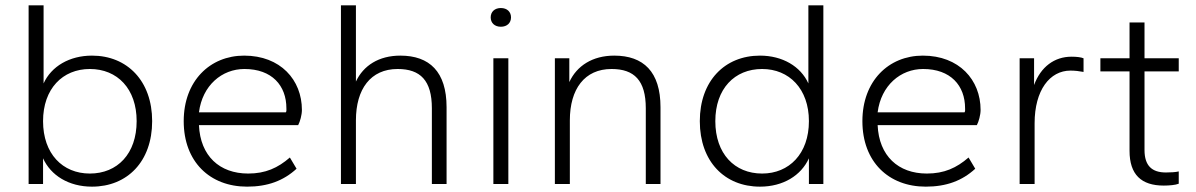

<svg xmlns="http://www.w3.org/2000/svg" viewBox="-20 -688 4472 718"><path d="M324 10C456 10 549 -84 549 -235C549 -385 456 -480 324 -480C240 -480 172 -440 143 -376V-668H87V0H141V-96C170 -32 237 10 324 10ZM316 -39C214 -39 141 -113 141 -235C141 -356 214 -430 316 -430C419 -430 491 -356 491 -235C491 -113 419 -39 316 -39Z M904 10C981 10 1040 -12 1089 -57L1064 -99C1019 -60 973 -39 908 -39C801 -39 729 -105 724 -220H1095C1102 -233 1109 -258 1109 -277C1109 -389 1029 -480 893 -480C765 -480 667 -385 667 -235C667 -83 765 10 904 10ZM894 -430C997 -430 1051 -368 1051 -283C1051 -278 1052 -272 1049 -268H724C737 -369 810 -430 894 -430Z M1650 0V-287C1650 -420 1586 -480 1477 -480C1397 -480 1339 -443 1311 -383V-668H1255V0H1311V-238C1311 -355 1366 -430 1467 -430C1552 -430 1595 -387 1595 -283V0Z M1881 0V-470H1825V0ZM1853 -588C1876 -588 1891 -602 1891 -623C1891 -644 1876 -658 1853 -658C1830 -658 1815 -644 1815 -623C1815 -602 1830 -588 1853 -588Z M2450 0V-287C2450 -420 2386 -480 2277 -480C2196 -480 2137 -442 2109 -381V-470H2055V0H2111V-238C2111 -355 2166 -430 2267 -430C2352 -430 2395 -387 2395 -283V0Z M2822 10C2909 10 2976 -32 3005 -96V0H3059V-668H3003V-376C2974 -440 2906 -480 2822 -480C2690 -480 2597 -385 2597 -235C2597 -84 2690 10 2822 10ZM2830 -39C2727 -39 2655 -113 2655 -235C2655 -356 2727 -430 2830 -430C2931 -430 3005 -356 3005 -235C3005 -113 2931 -39 2830 -39Z M3442 10C3519 10 3578 -12 3627 -57L3602 -99C3557 -60 3511 -39 3446 -39C3339 -39 3267 -105 3262 -220H3633C3640 -233 3647 -258 3647 -277C3647 -389 3567 -480 3431 -480C3303 -480 3205 -385 3205 -235C3205 -83 3303 10 3442 10ZM3432 -430C3535 -430 3589 -368 3589 -283C3589 -278 3590 -272 3587 -268H3262C3275 -369 3348 -430 3432 -430Z M3849 0V-227C3849 -351 3906 -424 3983 -424C4000 -424 4016 -422 4032 -419V-470C4023 -474 4006 -476 3987 -476C3923 -476 3872 -438 3847 -370V-470H3793V0Z M4332 6C4352 6 4376 4 4388 -1V-47C4377 -44 4356 -43 4340 -43C4288 -43 4260 -68 4260 -127V-421H4388V-470H4260V-604H4204V-470H4095V-421H4204V-124C4204 -35 4248 6 4332 6Z"/></svg>

Font: Gantari Light
Style: Regular
Weight: 300
Designer: Anugrah Pasau
Foundry: Lafontype
Version: Version 1.000